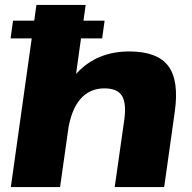

<svg xmlns="http://www.w3.org/2000/svg" viewBox="-20 -760 780 780"><path d="M485 -274Q494 -342 475 -371.5Q456 -401 404 -401Q344 -401 306.5 -357.5Q269 -314 256 -229L176 -140L187 -212Q211 -377 293 -464Q375 -551 505 -551Q619 -551 663.5 -492Q708 -433 690 -306L647 0H446ZM128 -740H328L279 -388L224 0H24ZM405 -676 395 -604H23L33 -676Z"/></svg>

Font: Pathway Extreme 28pt ExtraBold
Style: Italic
Weight: 800
Italic angle: -8°
Designer: Eduardo Rodriguez Tunni
Foundry: Eduardo Rodriguez Tunni
Version: Version 1.001;gftools[0.9.26]